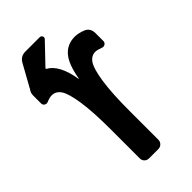

<svg xmlns="http://www.w3.org/2000/svg" viewBox="-263 -948 1025 1025"><g transform="rotate(-45 250.0 -435.0)"><path d="M454.1 -726.6Q485.4 -712.9 485.4 -674.8V-615.2Q485.4 -603.5 475.1 -597.2Q464.8 -590.8 454.1 -595.7Q431.6 -604.5 415 -605.5Q383.8 -605.5 364.3 -576.7Q344.7 -547.9 332.5 -467.3Q320.3 -386.7 320.3 -250V-35.2Q320.3 -20.5 310.1 -10.3Q299.8 0 285.2 0H214.8Q200.2 0 189.9 -9.8Q179.7 -19.5 179.7 -35.2V-250Q179.7 -386.7 167.5 -467.3Q155.3 -547.9 135.7 -576.7Q116.2 -605.5 85 -605.5Q68.4 -605.5 45.9 -595.7Q35.2 -590.8 24.9 -596.7Q14.6 -602.5 14.6 -615.2V-674.8Q14.6 -696.3 27.3 -710.9Q29.3 -713.9 31.2 -719.7L32.2 -720.7L97.7 -838.9Q115.2 -870.1 150.4 -870.1H259.8Q269.5 -870.1 273.9 -860.8Q278.3 -851.6 271.5 -843.8L165 -732.4Q161.1 -728.5 165 -725.6Q228.5 -691.4 249 -566.4Q249 -565.4 250 -565.4Q251 -565.4 251 -566.4Q266.6 -659.2 301.8 -699.7Q336.9 -740.2 394.5 -740.2Q423.8 -739.3 454.1 -726.6Z"/></g></svg>

Font: Rounded-L Mgen+ 1m bold
Style: Bold
Weight: 700
Designer: [Source Han Sans]
Ryoko NISHIZUKA  (kana & ideographs); Paul D. Hunt (Latin, Greek & Cyrillic); Wenlong ZHANG  (bopomofo
Version: Version 1.059.20150602